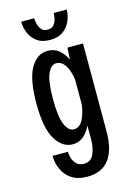

<svg xmlns="http://www.w3.org/2000/svg" viewBox="-133 -767 717 1035"><g transform="rotate(-15 225.0 -250.0)"><path d="M191.5 11Q134 11 96 -51.5Q58 -114 58 -251Q58 -388 94.5 -449.5Q131 -511 188.5 -511Q227.5 -511 253.2 -489Q279 -467 294 -434L297.5 -500H384.5V-8Q384.5 93.5 344 146.8Q303.5 200 222.5 200Q168.5 200 134.8 177Q101 154 85 118Q69 82 69 43H154.5Q154.5 58 160.5 78Q166.5 98 181.2 113Q196 128 222.5 128Q259.5 128 276.2 94.8Q293 61.5 293 7V-66Q277.5 -33 252.5 -11Q227.5 11 191.5 11ZM150.5 -251Q150.5 -153.5 169.2 -109.5Q188 -65.5 218 -65.5Q251 -65.5 269.2 -101.5Q287.5 -137.5 293 -185V-324Q289.5 -351.5 280 -376.8Q270.5 -402 255 -418.2Q239.5 -434.5 218 -434.5Q187.5 -434.5 169 -392Q150.5 -349.5 150.5 -251ZM219.5 -564Q173.5 -564 145.8 -585Q118 -606 105.5 -637.2Q93 -668.5 93 -699.5H165.5Q165.5 -688 169.5 -669.5Q173.5 -651 185 -636Q196.5 -621 220.5 -621Q244 -621 255.8 -636Q267.5 -651 271 -669.5Q274.5 -688 274.5 -699.5H347Q347 -668.5 334 -637.2Q321 -606 292.8 -585Q264.5 -564 219.5 -564Z"/></g></svg>

Font: Trispace Condensed
Style: Regular
Weight: 400
Width: 3
Designer: Tyler Finck
Foundry: Etcetera Type Company
Version: Version 1.210; ttfautohint (v1.8.3)